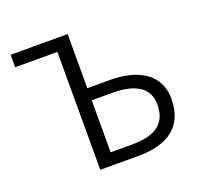

<svg xmlns="http://www.w3.org/2000/svg" viewBox="-127 -873 1054 1013"><g transform="rotate(-20 400.5 -366.0)"><path d="M269 0H485C648 0 750 -70 750 -223C750 -364 636 -428 478 -428H352V-732H32V-662H269ZM352 -68V-360H466C598 -360 670 -315 670 -221C670 -114 603 -68 473 -68Z"/></g></svg>

Font: Noto Sans CJK SC DemiLight
Style: Regular
Weight: 350
Designer: Ryoko NISHIZUKA 西塚涼子 (kana, bopomofo & ideographs); Paul D. Hunt (Latin, Greek & Cyrillic); Sandoll Communications 산돌커뮤니
Foundry: Adobe
Version: Version 2.004;hotconv 1.0.118;makeotfexe 2.5.65603